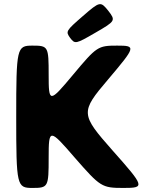

<svg xmlns="http://www.w3.org/2000/svg" viewBox="-20 -928 799 947"><path d="M326 -741C350 -710 353 -710 451 -767C550 -824 551 -827 514 -875C476 -922 473 -922 389 -849C305 -776 303 -773 326 -741ZM535 -186C377 -365 376 -375 513 -536C650 -698 652 -703 558 -703C463 -703 457 -699 340 -559C224 -420 220 -420 220 -559C220 -699 218 -703 140 -703C63 -703 60 -693 60 -352C60 -11 63 -1 140 -1C218 -1 220 -6 220 -150C220 -295 224 -295 349 -150C475 -6 482 -1 589 -1C696 -1 694 -7 535 -186Z"/></svg>

Font: Hussar Print
Style: Bold
Weight: 700
Foundry: Cannot Into Space Fonts
Version: Version 2.00